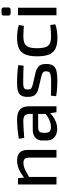

<svg xmlns="http://www.w3.org/2000/svg" viewBox="824 -1560 749 2436"><g transform="rotate(-90 1198.0 -342.5)"><path d="M380 -500Q513 -500 513 -366V0H416V-338Q416 -384 401 -401.5Q386 -419 350 -419Q307 -419 264 -398.5Q221 -378 161 -342L157 -407Q213 -452 269 -476Q325 -500 380 -500ZM155 -488 164 -394 171 -380V0H75V-488Z M895 -500Q951 -500 989.5 -485.5Q1028 -471 1047.5 -436Q1067 -401 1067 -340V0H991L976 -106L970 -118V-340Q970 -383 950 -402Q930 -421 874 -421Q836 -421 778.5 -417Q721 -413 665 -409L656 -478Q690 -484 731.5 -489Q773 -494 816 -497Q859 -500 895 -500ZM1023 -301 1022 -233 792 -232Q758 -231 744.5 -214.5Q731 -198 731 -169V-139Q731 -103 748.5 -86.5Q766 -70 804 -70Q832 -70 866.5 -80.5Q901 -91 936 -112.5Q971 -134 999 -167V-104Q989 -90 969 -70.5Q949 -51 920.5 -33Q892 -15 857.5 -3Q823 9 782 9Q738 9 704.5 -6.5Q671 -22 652 -52.5Q633 -83 633 -127V-180Q633 -237 669.5 -269Q706 -301 771 -301Z M1380 -500Q1412 -500 1449 -498Q1486 -496 1522.5 -493Q1559 -490 1589 -485L1582 -417Q1535 -419 1488.5 -420.5Q1442 -422 1396 -422Q1352 -423 1327 -420Q1302 -417 1291 -405Q1280 -393 1280 -364Q1280 -329 1297.5 -318Q1315 -307 1350 -299L1489 -267Q1548 -252 1576 -223Q1604 -194 1604 -131Q1604 -71 1581.5 -40.5Q1559 -10 1512 0.5Q1465 11 1393 11Q1366 11 1312.5 9Q1259 7 1195 -4L1202 -71Q1225 -70 1252 -69Q1279 -68 1309.5 -68Q1340 -68 1371 -68Q1425 -68 1455.5 -72.5Q1486 -77 1498.5 -90.5Q1511 -104 1511 -131Q1511 -164 1490.5 -175.5Q1470 -187 1435 -195L1298 -227Q1256 -237 1231.5 -254.5Q1207 -272 1196.5 -298.5Q1186 -325 1186 -365Q1186 -421 1206 -450.5Q1226 -480 1268.5 -490.5Q1311 -501 1380 -500Z M1937 -500Q1960 -500 1987.5 -498Q2015 -496 2044.5 -491Q2074 -486 2099 -476L2087 -414Q2052 -417 2015.5 -418.5Q1979 -420 1953 -420Q1897 -420 1864.5 -404.5Q1832 -389 1818 -351Q1804 -313 1804 -245Q1804 -177 1818 -138Q1832 -99 1864.5 -84Q1897 -69 1953 -69Q1968 -69 1992 -70Q2016 -71 2044 -73Q2072 -75 2098 -79L2107 -15Q2070 -1 2025 5.5Q1980 12 1936 12Q1850 12 1798.5 -13Q1747 -38 1724 -94Q1701 -150 1701 -245Q1701 -339 1724.5 -395Q1748 -451 1799.5 -475.5Q1851 -500 1937 -500Z M2317 -488V0H2222V-488ZM2292 -697Q2321 -697 2321 -668V-611Q2321 -582 2292 -582H2247Q2218 -582 2218 -611V-668Q2218 -697 2247 -697Z"/></g></svg>

Font: Exo 2 Medium
Style: Regular
Weight: 500
Designer: Natanael Gama
Foundry: Natanael Gama
Version: Version 2.010